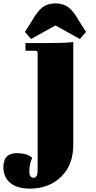

<svg xmlns="http://www.w3.org/2000/svg" viewBox="-120 -884 564 1132"><path d="M63 -654 27 -696 67 -759Q101 -819 131.5 -841.5Q162 -864 207 -864Q252 -864 282.5 -841.5Q313 -819 347 -759L387 -696L351 -654L207 -734ZM57 228Q-18 228 -59 195Q-100 162 -100 101Q-100 19 -21 19Q38 19 70 46Q53 83 53 127Q53 164 79 164Q102 164 102 117V-571Q102 -585 88 -585H30V-630H147Q260 -630 312 -636V-30Q312 89 240 158.5Q168 228 57 228Z"/></svg>

Font: Arapey Black
Style: Regular
Weight: 900
Designer: Eduardo Rodriguez Tunni
Foundry: Eduardo Rodriguez Tunni
Version: Version 4.000